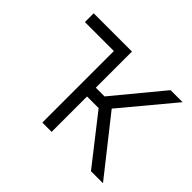

<svg xmlns="http://www.w3.org/2000/svg" viewBox="-122 -734 922 922"><g transform="rotate(45 339.5 -272.5)"><path d="M50.1 -485.8V-545.5H310V-300.1H369.3L572.1 -545.5H653.8L435 -283L658.7 0H577.1L388.8 -240.4H310V0H246.8V-485.8Z"/></g></svg>

Font: DeltaSans Light
Style: Regular
Weight: 300
Designer: Rasmus Andersson
Foundry: rsms
Version: Version 3.012